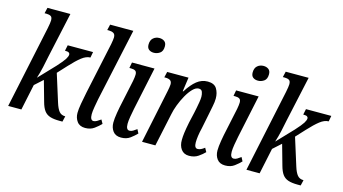

<svg xmlns="http://www.w3.org/2000/svg" viewBox="-85 -1071 2482 1391"><g transform="rotate(15 1156.5 -375.0)"><path d="M419 8Q376 8 348.5 -1Q321 -10 304.5 -32.5Q288 -55 277 -96L234 -249L173 -194L132 0H33L164 -618Q173 -662 173 -679Q173 -703 160.5 -710Q148 -717 129 -717H114L124 -760H296L222 -421Q214 -380 204.5 -337Q195 -294 181 -251L297 -373Q337 -417 350.5 -438.5Q364 -460 364 -474Q364 -483 356 -488Q348 -493 327 -493L336 -536H526L518 -493Q487 -493 453 -466.5Q419 -440 373 -390L311 -323L376 -116Q389 -74 405.5 -54Q422 -34 452 -34L442 8Z M612 10Q571 10 551 -17Q531 -44 531 -81Q531 -108 538.5 -151Q546 -194 556 -242L638 -626Q641 -642 643 -656Q645 -670 645 -678Q645 -701 631 -709Q617 -717 597 -717H584L594 -760H768L650 -215Q645 -189 639 -154.5Q633 -120 633 -99Q633 -54 658 -54Q669 -54 682.5 -61.5Q696 -69 711 -80L727 -51Q708 -31 680 -10.5Q652 10 612 10Z M952 -645Q929 -645 914.5 -656.5Q900 -668 900 -693Q900 -726 919 -742.5Q938 -759 965 -759Q987 -759 1002.5 -747.5Q1018 -736 1018 -710Q1018 -674 997 -659.5Q976 -645 952 -645ZM881 10Q840 10 820 -16.5Q800 -43 800 -81Q800 -110 807.5 -155Q815 -200 825 -244L860 -409Q866 -441 866 -458Q866 -479 854.5 -486Q843 -493 822 -493H810L818 -536H987L919 -215Q913 -186 907.5 -153Q902 -120 902 -99Q902 -54 928 -54Q941 -54 953.5 -61.5Q966 -69 981 -80L996 -51Q977 -31 949.5 -10.5Q922 10 881 10Z M1391 10Q1352 10 1331.5 -18Q1311 -46 1312 -89Q1312 -112 1316 -142.5Q1320 -173 1330 -223L1348 -302Q1351 -316 1355.5 -338.5Q1360 -361 1364 -385Q1368 -409 1368 -426Q1368 -444 1362 -461.5Q1356 -479 1335 -479Q1313 -479 1290 -455.5Q1267 -432 1246.5 -395.5Q1226 -359 1211 -319.5Q1196 -280 1190 -248L1137 0H1037L1121 -402Q1124 -417 1126.5 -431.5Q1129 -446 1129 -455Q1129 -477 1116 -485Q1103 -493 1081 -493H1072L1082 -536H1242L1227 -430H1231Q1267 -487 1303.5 -516Q1340 -545 1385 -545Q1434 -545 1453 -514Q1472 -483 1472 -441Q1472 -415 1465 -382Q1458 -349 1453 -321L1430 -207Q1422 -175 1418 -146.5Q1414 -118 1414 -97Q1414 -54 1439 -54Q1462 -54 1490 -77L1506 -48Q1487 -28 1459 -9Q1431 10 1391 10Z M1733 -645Q1710 -645 1695.5 -656.5Q1681 -668 1681 -693Q1681 -726 1700 -742.5Q1719 -759 1746 -759Q1768 -759 1783.5 -747.5Q1799 -736 1799 -710Q1799 -674 1778 -659.5Q1757 -645 1733 -645ZM1662 10Q1621 10 1601 -16.5Q1581 -43 1581 -81Q1581 -110 1588.5 -155Q1596 -200 1606 -244L1641 -409Q1647 -441 1647 -458Q1647 -479 1635.5 -486Q1624 -493 1603 -493H1591L1599 -536H1768L1700 -215Q1694 -186 1688.5 -153Q1683 -120 1683 -99Q1683 -54 1709 -54Q1722 -54 1734.5 -61.5Q1747 -69 1762 -80L1777 -51Q1758 -31 1730.5 -10.5Q1703 10 1662 10Z M2206 8Q2163 8 2135.5 -1Q2108 -10 2091.5 -32.5Q2075 -55 2064 -96L2021 -249L1960 -194L1919 0H1820L1951 -618Q1960 -662 1960 -679Q1960 -703 1947.5 -710Q1935 -717 1916 -717H1901L1911 -760H2083L2009 -421Q2001 -380 1991.5 -337Q1982 -294 1968 -251L2084 -373Q2124 -417 2137.5 -438.5Q2151 -460 2151 -474Q2151 -483 2143 -488Q2135 -493 2114 -493L2123 -536H2313L2305 -493Q2274 -493 2240 -466.5Q2206 -440 2160 -390L2098 -323L2163 -116Q2176 -74 2192.5 -54Q2209 -34 2239 -34L2229 8Z"/></g></svg>

Font: Noto Serif ExtraCondensed Medium
Style: Italic
Weight: 500
Width: 2
Italic angle: -12°
Designer: Monotype Design Team
Foundry: Monotype Imaging Inc.
Version: Version 2.013; ttfautohint (v1.8.4.7-5d5b)